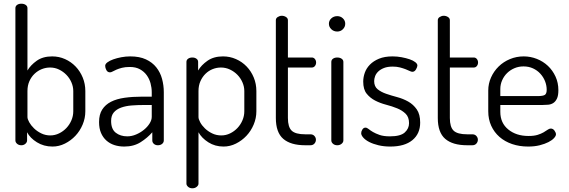

<svg xmlns="http://www.w3.org/2000/svg" viewBox="-20 -783 3065 1035"><path d="M95 -763Q109 -763 118.5 -756.5Q128 -750 128 -739V-403Q145 -432 178 -455.5Q211 -479 261 -479Q298 -479 330.5 -464.5Q363 -450 387.5 -424.5Q412 -399 426 -365Q440 -331 440 -292V-183Q440 -146 425.5 -111.5Q411 -77 386.5 -51Q362 -25 330 -9Q298 7 263 7Q216 7 179 -16Q142 -39 126 -70V-26Q126 -16 117 -8Q108 0 95 0Q81 0 72 -8Q63 -16 63 -26V-739Q63 -750 72 -756.5Q81 -763 95 -763ZM375 -292Q375 -316 365 -339Q355 -362 338 -379.5Q321 -397 298.5 -408Q276 -419 250 -419Q227 -419 205.5 -410.5Q184 -402 166.5 -385.5Q149 -369 138.5 -345.5Q128 -322 128 -292V-152Q128 -141 137.5 -124Q147 -107 163.5 -91Q180 -75 202.5 -64Q225 -53 251 -53Q276 -53 298.5 -64Q321 -75 338 -93Q355 -111 365 -134.5Q375 -158 375 -183Z M682 -479Q732 -479 766.5 -463Q801 -447 822.5 -420Q844 -393 853.5 -358Q863 -323 863 -286V-26Q863 -15 854 -7.5Q845 0 831 0Q818 0 809.5 -7.5Q801 -15 801 -26V-70Q775 -40 738 -16.5Q701 7 650 7Q621 7 596.5 -1Q572 -9 553.5 -25.5Q535 -42 524.5 -66.5Q514 -91 514 -125Q514 -166 531 -192.5Q548 -219 578.5 -234.5Q609 -250 652 -256Q695 -262 747 -262H798V-286Q798 -310 791.5 -334Q785 -358 771 -377.5Q757 -397 734.5 -409.5Q712 -422 680 -422Q655 -422 637.5 -417.5Q620 -413 607.5 -407.5Q595 -402 587 -397.5Q579 -393 573 -393Q560 -393 553.5 -405Q547 -417 547 -428Q547 -438 559 -447Q571 -456 590.5 -463Q610 -470 634 -474.5Q658 -479 682 -479ZM798 -217H756Q721 -217 689.5 -214.5Q658 -212 633 -203Q608 -194 593.5 -177Q579 -160 579 -131Q579 -87 604 -67.5Q629 -48 666 -48Q690 -48 713.5 -58Q737 -68 756 -83.5Q775 -99 786.5 -117.5Q798 -136 798 -153Z M1017 -473Q1030 -473 1039 -466.5Q1048 -460 1048 -449V-403Q1065 -432 1098.5 -455.5Q1132 -479 1182 -479Q1219 -479 1252 -464.5Q1285 -450 1309.5 -424.5Q1334 -399 1348 -365Q1362 -331 1362 -292V-183Q1362 -146 1347.5 -111.5Q1333 -77 1308.5 -51Q1284 -25 1252 -9Q1220 7 1185 7Q1139 7 1103 -16Q1067 -39 1050 -70V207Q1050 216 1040.5 224Q1031 232 1017 232Q1003 232 994 224Q985 216 985 207V-449Q985 -460 994 -466.5Q1003 -473 1017 -473ZM1297 -292Q1297 -316 1287 -339Q1277 -362 1260 -379.5Q1243 -397 1220 -408Q1197 -419 1171 -419Q1148 -419 1126.5 -410.5Q1105 -402 1088 -385.5Q1071 -369 1060.5 -345.5Q1050 -322 1050 -292V-152Q1050 -141 1059 -124Q1068 -107 1084.5 -91Q1101 -75 1123.5 -64Q1146 -53 1173 -53Q1198 -53 1220.5 -64Q1243 -75 1260 -93Q1277 -111 1287 -134.5Q1297 -158 1297 -183Z M1532 -147Q1532 -98 1552.5 -78.5Q1573 -59 1625 -59H1653Q1667 -59 1675 -50Q1683 -41 1683 -30Q1683 -18 1675 -9Q1667 0 1653 0H1625Q1547 0 1507 -34.5Q1467 -69 1467 -147V-674Q1467 -685 1477.5 -691.5Q1488 -698 1499 -698Q1511 -698 1521.5 -691.5Q1532 -685 1532 -674V-473H1661Q1671 -473 1677.5 -465Q1684 -457 1684 -446Q1684 -435 1677.5 -427Q1671 -419 1661 -419H1532Z M1798 -473Q1812 -473 1821.5 -466.5Q1831 -460 1831 -449V-26Q1831 -16 1821.5 -8Q1812 0 1798 0Q1784 0 1775 -8Q1766 -16 1766 -26V-449Q1766 -460 1775 -466.5Q1784 -473 1798 -473ZM1798 -696Q1816 -696 1828.5 -684Q1841 -672 1841 -655Q1841 -638 1828.5 -625.5Q1816 -613 1798 -613Q1779 -613 1766 -625.5Q1753 -638 1753 -655Q1753 -672 1766 -684Q1779 -696 1798 -696Z M2082 -48Q2139 -48 2162 -69Q2185 -90 2185 -119Q2185 -152 2166.5 -170Q2148 -188 2121 -199Q2094 -210 2061.5 -218.5Q2029 -227 2002 -241Q1975 -255 1956.5 -278Q1938 -301 1938 -343Q1938 -367 1946.5 -391Q1955 -415 1974 -434.5Q1993 -454 2023 -466.5Q2053 -479 2096 -479Q2121 -479 2145 -474.5Q2169 -470 2188 -463.5Q2207 -457 2218.5 -448Q2230 -439 2230 -430Q2230 -422 2222.5 -409Q2215 -396 2203 -396Q2197 -396 2188 -400.5Q2179 -405 2166 -410Q2153 -415 2136 -419.5Q2119 -424 2097 -424Q2069 -424 2050 -416.5Q2031 -409 2019 -397.5Q2007 -386 2002 -372Q1997 -358 1997 -346Q1997 -317 2015.5 -302Q2034 -287 2061.5 -277.5Q2089 -268 2121 -259.5Q2153 -251 2180.5 -235.5Q2208 -220 2226.5 -193.5Q2245 -167 2245 -122Q2245 -62 2203 -27.5Q2161 7 2084 7Q2049 7 2020 0Q1991 -7 1970.5 -17.5Q1950 -28 1938.5 -41Q1927 -54 1927 -65Q1927 -75 1933.5 -85Q1940 -95 1950 -95Q1958 -95 1967 -87.5Q1976 -80 1990.5 -71.5Q2005 -63 2026.5 -55.5Q2048 -48 2082 -48Z M2405 -147Q2405 -98 2425.5 -78.5Q2446 -59 2498 -59H2526Q2540 -59 2548 -50Q2556 -41 2556 -30Q2556 -18 2548 -9Q2540 0 2526 0H2498Q2420 0 2380 -34.5Q2340 -69 2340 -147V-674Q2340 -685 2350.5 -691.5Q2361 -698 2372 -698Q2384 -698 2394.5 -691.5Q2405 -685 2405 -674V-473H2534Q2544 -473 2550.5 -465Q2557 -457 2557 -446Q2557 -435 2550.5 -427Q2544 -419 2534 -419H2405Z M2803 -479Q2840 -479 2874 -465.5Q2908 -452 2933.5 -428Q2959 -404 2974.5 -370.5Q2990 -337 2990 -297Q2990 -268 2982.5 -252Q2975 -236 2963 -228Q2951 -220 2935 -218.5Q2919 -217 2903 -217H2677V-180Q2677 -120 2720 -85Q2763 -50 2829 -50Q2859 -50 2878 -56Q2897 -62 2910 -69.5Q2923 -77 2932 -83.5Q2941 -90 2949 -90Q2961 -90 2969 -79Q2977 -68 2977 -59Q2977 -50 2966.5 -38.5Q2956 -27 2936.5 -17Q2917 -7 2889.5 0Q2862 7 2827 7Q2780 7 2740.5 -6.5Q2701 -20 2672.5 -45Q2644 -70 2628 -105Q2612 -140 2612 -183V-295Q2612 -332 2627 -365.5Q2642 -399 2668 -424.5Q2694 -450 2729 -464.5Q2764 -479 2803 -479ZM2877 -265Q2907 -265 2917 -271.5Q2927 -278 2927 -299Q2927 -323 2918 -345.5Q2909 -368 2892.5 -386Q2876 -404 2853 -414.5Q2830 -425 2802 -425Q2776 -425 2753.5 -415.5Q2731 -406 2714 -389.5Q2697 -373 2687 -350.5Q2677 -328 2677 -303V-265Z"/></svg>

Font: AkaAcidDosis
Style: Regular
Weight: 400
Designer: Edgar Tolentino, Pablo Impallari, Igino Marini, Aka-Acid
Foundry: Edgar Tolentino, Pablo Impallari, Igino Marini, Cyberella
Version: Version 1.007